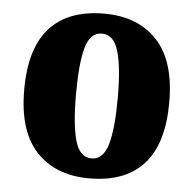

<svg xmlns="http://www.w3.org/2000/svg" viewBox="-45 -595 655 650"><g transform="rotate(5 282.5 -270.0)"><path d="M281 10Q167 10 101.5 -59.5Q36 -129 36 -270Q36 -411 99 -480.5Q162 -550 284 -550Q398 -550 463.5 -480.5Q529 -411 529 -270Q529 -129 466 -59.5Q403 10 281 10ZM283 -58Q323 -58 338.5 -112Q354 -166 354 -270Q354 -375 338 -428.5Q322 -482 282 -482Q242 -482 227 -428.5Q212 -375 212 -270Q212 -166 227.5 -112Q243 -58 283 -58Z"/></g></svg>

Font: Noto Serif Tamil Condensed Black
Style: Italic
Weight: 900
Width: 3
Italic angle: -12°
Designer: Indian Type Foundry, Tom Grace, and the Monotype Design Team
Foundry: Monotype Imaging Inc.
Version: Version 2.003; ttfautohint (v1.8.4.7-5d5b)